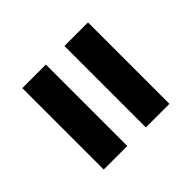

<svg xmlns="http://www.w3.org/2000/svg" viewBox="-63 -586 667 667"><g transform="rotate(45 270.0 -252.5)"><path d="M70 -298.1V-413.9H470V-298.1ZM70 -91.1V-206.9H470V-91.1Z"/></g></svg>

Font: Saira Thin
Style: Regular
Weight: 100
Designer: Hector Gatti with collaboration of the Omnibus-Type team
Foundry: Omnibus-Type
Version: Version 1.101